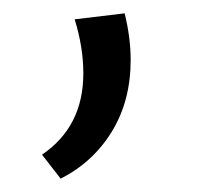

<svg xmlns="http://www.w3.org/2000/svg" viewBox="-20 -115 308 288"><path d="M43 117Q105 75 105 -5Q105 -44 92 -86L167 -95Q176 -58 176 -25Q176 36 148 82Q120 128 71 153Z"/></svg>

Font: Martel Sans Light
Style: Regular
Weight: 300
Designer: Dan Reynolds and Mathieu Réguer
Foundry: Dan Reynolds and Mathieu Réguer
Version: Version 1.002; ttfautohint (v1.1) -l 5 -r 5 -G 72 -x 0 -D la